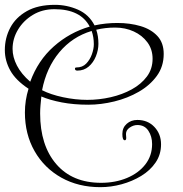

<svg xmlns="http://www.w3.org/2000/svg" viewBox="-32 -735 755 794"><path d="M383 39Q292 39 221.5 -0.5Q151 -40 111 -110Q71 -180 71 -270Q71 -320 86 -368Q33 -403 10.5 -443.5Q-12 -484 -12 -528Q-12 -578 10.5 -620.5Q33 -663 79 -689Q125 -715 195 -715Q245 -715 290.5 -695Q336 -675 359 -630Q405 -640 453 -640Q506 -640 549.5 -627Q593 -614 619 -586Q645 -558 645 -512Q645 -460 616.5 -421Q588 -382 542 -355.5Q496 -329 441 -315.5Q386 -302 333 -302Q273 -302 223.5 -311.5Q174 -321 139 -336Q137 -317 135.5 -299.5Q134 -282 134 -266Q134 -134 200.5 -56.5Q267 21 386 21Q445 21 493 1Q541 -19 569 -55Q597 -91 597 -139Q597 -171 581.5 -194.5Q566 -218 536 -218Q520 -218 504.5 -207.5Q489 -197 489 -181Q489 -177 489.5 -172.5Q490 -168 490 -165Q490 -155 484 -155Q474 -155 474 -181Q474 -207 492 -223Q510 -239 536 -239Q579 -239 606.5 -210Q634 -181 634 -138Q634 -96 611.5 -63Q589 -30 552 -7.5Q515 15 471 27Q427 39 383 39ZM20 -533Q20 -499 38 -464Q56 -429 93 -397Q125 -485 190.5 -543Q256 -601 339 -625Q301 -697 193 -697Q143 -697 104 -673.5Q65 -650 42.5 -612.5Q20 -575 20 -533ZM329 -322Q378 -322 426 -333Q474 -344 513 -365.5Q552 -387 575.5 -418.5Q599 -450 599 -492Q599 -531 577.5 -560Q556 -589 521 -605Q486 -621 444 -621Q403 -621 366 -612Q375 -586 375 -554Q375 -528 364.5 -502Q354 -476 334.5 -459.5Q315 -443 288 -443Q278 -443 278 -451Q278 -456 284 -456Q309 -456 324.5 -472Q340 -488 348 -510.5Q356 -533 356 -552Q356 -582 347 -607Q267 -583 213.5 -519Q160 -455 142 -362Q177 -344 228.5 -333Q280 -322 329 -322Z"/></svg>

Font: Updock
Style: Regular
Weight: 400
Designer: Robert E. Leuschke
Foundry: Robert E. Leuschke
Version: Version 1.010; ttfautohint (v1.8.4.7-5d5b)